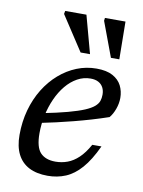

<svg xmlns="http://www.w3.org/2000/svg" viewBox="-81 -756 613 823"><g transform="rotate(10 225.0 -344.5)"><path d="M293.5 -432.5Q263 -432.5 236 -417.5Q209 -402.5 187.2 -376.2Q165.5 -350 150 -315.5Q134.5 -281 126.2 -242Q118 -203 118 -163.5Q118 -103 140.5 -79.2Q163 -55.5 206 -55.5Q233.5 -55.5 258.5 -64.8Q283.5 -74 306.2 -95.5Q329 -117 349.5 -154H389.5Q360.5 -91.5 329 -55.8Q297.5 -20 261.5 -5Q225.5 10 183.5 10Q135.5 10 102.5 -7Q69.5 -24 52.2 -57.8Q35 -91.5 35 -142Q35 -199.5 49.2 -250.8Q63.5 -302 89.2 -343.8Q115 -385.5 149.8 -415.8Q184.5 -446 225.5 -462.5Q266.5 -479 311.5 -479Q355 -479 381.8 -464.5Q408.5 -450 420.8 -425.8Q433 -401.5 433 -372.5Q433 -348.5 424.2 -324.2Q415.5 -300 402 -284Q365.5 -271.5 328.2 -260.5Q291 -249.5 254 -240Q217 -230.5 180.8 -222.2Q144.5 -214 110 -207L112.5 -250Q178.5 -263 222.8 -275Q267 -287 293.5 -298.2Q320 -309.5 333.5 -321.2Q347 -333 351.2 -345.5Q355.5 -358 355.5 -373Q355.5 -391 348.5 -404.2Q341.5 -417.5 327.8 -425Q314 -432.5 293.5 -432.5ZM272.5 -535H231.5L133 -685.5L135.5 -699H228ZM400 -535H363.5L307 -686.5L308.5 -699H398Z"/></g></svg>

Font: Newsreader 12pt
Style: Italic
Weight: 400
Italic angle: -17°
Version: Version 1.003